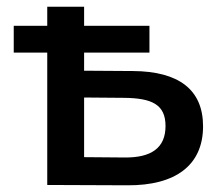

<svg xmlns="http://www.w3.org/2000/svg" viewBox="-20 -552 653 573"><path d="M231 -261 351 -260C432 -259 474 -241 474 -176C474 -110 431 -81 351 -82L231 -83ZM426 -475H231V-532H121V-475H21V-395H121V0L360 1C504 2 586 -59 586 -175C586 -285 513 -339 377 -340L231 -341V-395H426Z"/></svg>

Font: Montserrat-Alt1 SemBd
Style: Regular
Weight: 600
Designer: Differentunic
Foundry: Differentunic
Version: Version 7.222